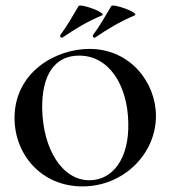

<svg xmlns="http://www.w3.org/2000/svg" viewBox="-20 -655 610 687"><path d="M204 -521C247 -550 290 -577 345 -600C364 -609 266 -644 261 -633C241 -600 221 -563 196 -530C193 -526 198 -517 204 -521ZM321 -521C364 -550 407 -577 462 -600C481 -609 383 -644 378 -633C358 -600 338 -563 313 -530C310 -526 315 -517 321 -521ZM275 12C422 12 538 -104 538 -240C538 -359 447 -480 300 -480C177 -480 32 -395 32 -233C32 -101 129 12 275 12ZM300 -10C202 -10 134 -122 131 -265C129 -389 177 -456 263 -456C372 -456 436 -348 439 -218C443 -86 382 -10 300 -10Z"/></svg>

Font: Cormorant SC Semi
Style: Regular
Weight: 600
Designer: Christian Thalmann (Catharsis Fonts)
Version: Version 1.000;PS 001.000;hotconv 1.0.70;makeotf.lib2.5.58329